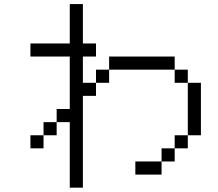

<svg xmlns="http://www.w3.org/2000/svg" viewBox="-20 -832 1040 915"><path d="M437.5 -562.5V-625H375V-812.5H312.5V-625H125V-562.5H312.5Q312.5 -562.5 312.5 -312.5H250V-250H187.5V-187.5H125V-125H187.5V-187.5H250V-250H312.5V62.5H375V-375H437.5V-437.5H375Q375 -437.5 375 -562.5ZM750 -62.5H625V0H750ZM750 -62.5H812.5V-125H750ZM812.5 -125H875V-187.5H812.5ZM875 -187.5H937.5Q937.5 -187.5 937.5 -437.5H875Q875 -437.5 875 -187.5ZM437.5 -437.5H500V-500H437.5ZM875 -437.5V-500H812.5V-437.5ZM500 -500H812.5V-562.5H500Z"/></svg>

Font: BFUnifontExMono
Style: Regular
Weight: 500
Version: Version 15.0.06